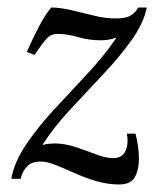

<svg xmlns="http://www.w3.org/2000/svg" viewBox="-20 -475 423 510"><path d="M296 15Q266 15 235.5 6Q205 -3 177.5 -15.5Q150 -28 127 -37Q104 -46 88 -46Q63 -46 50.5 -31.5Q38 -17 35 0H10Q18 -45 49.5 -91.5Q81 -138 124.5 -185Q168 -232 212 -279Q256 -326 288 -373V-375Q278 -371 267.5 -369.5Q257 -368 247 -368Q216 -368 187 -376.5Q158 -385 132 -385Q116 -385 104.5 -373Q93 -361 72 -329L51 -337Q68 -375 84 -405.5Q100 -436 116 -455Q140 -455 169.5 -448Q199 -441 229.5 -433.5Q260 -426 287 -426Q316 -426 329 -435Q342 -444 347 -455H370Q361 -412 328.5 -367Q296 -322 252.5 -276Q209 -230 166 -183.5Q123 -137 94 -92V-90Q100 -92 109.5 -93Q119 -94 125 -94Q152 -94 180.5 -84.5Q209 -75 235 -65Q261 -55 281 -55Q305 -55 313.5 -74.5Q322 -94 317 -120H340Q344 -104 346.5 -87Q349 -70 349 -53Q349 -25 338.5 -5Q328 15 296 15Z"/></svg>

Font: Bona Nova SC
Style: Italic
Weight: 400
Italic angle: -4°
Designer: Mateusz Machalski
Foundry: Capitalics
Version: Version 4.001; ttfautohint (v1.8.4.7-5d5b)